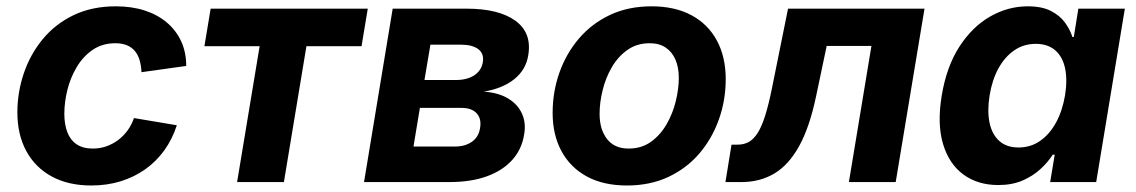

<svg xmlns="http://www.w3.org/2000/svg" viewBox="-20 -568 3545 599"><path d="M264.6 10.7Q192.9 10.7 141.1 -17.6Q89.4 -45.9 61.8 -97.2Q34.2 -148.4 34.2 -217.3Q34.2 -279.8 54.2 -339.1Q74.2 -398.4 113.3 -445.8Q152.3 -493.2 209.7 -520.8Q267.1 -548.3 341.3 -548.3Q390.6 -548.3 430.9 -535.4Q471.2 -522.5 500.2 -498Q529.3 -473.6 545.2 -439.2Q561 -404.8 561 -362.3L421.4 -342.8Q420.4 -363.8 415.5 -380.4Q410.6 -397 400.9 -408.7Q391.1 -420.4 376 -426.8Q360.8 -433.1 339.8 -433.1Q299.3 -433.1 269.3 -412.6Q239.3 -392.1 219.5 -358.9Q199.7 -325.7 190.2 -287.4Q180.7 -249 180.7 -212.9Q180.7 -180.7 189.9 -156Q199.2 -131.3 219 -117.9Q238.8 -104.5 269.5 -104.5Q291.5 -104.5 311.3 -111.3Q331.1 -118.2 347.9 -130.6Q364.7 -143.1 377.7 -160.6Q390.6 -178.2 397.9 -199.7L531.7 -177.2Q517.6 -133.8 492.7 -99.1Q467.8 -64.5 433.3 -40Q398.9 -15.6 356.4 -2.4Q314 10.7 264.6 10.7Z M719.7 0 790 -423.8H617.7L637.2 -541H1127.4L1107.9 -423.8H936L865.7 0Z M1115.7 0 1205.1 -541H1435.5Q1536.1 -541 1588.1 -503.2Q1640.1 -465.3 1627.9 -395Q1621.1 -351.1 1585 -321.5Q1548.8 -292 1489.3 -282.2Q1535.6 -278.8 1565.7 -260.5Q1595.7 -242.2 1608.6 -213.1Q1621.6 -184.1 1615.2 -148.4Q1607.9 -102.1 1577.9 -68.8Q1547.9 -35.6 1498.5 -17.8Q1449.2 0 1382.3 0ZM1270 -110.8H1399.4Q1430.7 -110.8 1451.9 -125.5Q1473.1 -140.1 1477.5 -167.5Q1482.9 -196.8 1467.5 -214.1Q1452.1 -231.4 1419.4 -231.4H1290ZM1304.2 -318.4H1402.3Q1437 -318.4 1459.5 -333Q1481.9 -347.7 1486.3 -374Q1490.7 -400.4 1472.2 -414.6Q1453.6 -428.7 1417.5 -428.7H1322.8Z M1936 10.7Q1862.8 10.7 1811 -17.3Q1759.3 -45.4 1731.7 -96.4Q1704.1 -147.5 1704.1 -215.8Q1704.1 -281.7 1725.3 -341.6Q1746.6 -401.4 1786.4 -448Q1826.2 -494.6 1883.3 -521.5Q1940.4 -548.3 2012.7 -548.3Q2085.4 -548.3 2137.2 -520.5Q2189 -492.7 2216.6 -441.4Q2244.1 -390.1 2244.1 -321.3Q2244.1 -255.9 2223.1 -196.3Q2202.1 -136.7 2162.4 -89.8Q2122.6 -43 2065.4 -16.1Q2008.3 10.7 1936 10.7ZM1941.4 -104.5Q1981.4 -104.5 2011 -125.7Q2040.5 -147 2059.8 -180.7Q2079.1 -214.4 2088.4 -252.7Q2097.7 -291 2097.7 -325.2Q2097.7 -357.9 2087.2 -382.1Q2076.7 -406.2 2056.6 -419.7Q2036.6 -433.1 2006.8 -433.1Q1966.8 -433.1 1937.3 -412.1Q1907.7 -391.1 1888.4 -357.7Q1869.1 -324.2 1859.9 -285.9Q1850.6 -247.6 1850.6 -212.9Q1850.6 -164.1 1873.8 -134.3Q1897 -104.5 1941.4 -104.5Z M2243.2 0 2262.2 -116.7H2280.8Q2300.8 -116.7 2316.2 -125.2Q2331.5 -133.8 2344 -153.6Q2356.4 -173.3 2367.2 -207.3Q2377.9 -241.2 2388.2 -292L2438.5 -541H2864.3L2774.4 0H2628.4L2698.7 -424.8H2559.1L2525.9 -267.1Q2505.4 -169.9 2472.7 -111.3Q2439.9 -52.7 2395.3 -26.4Q2350.6 0 2293.5 0Z M3094.2 9.3Q3030.8 9.3 2985.8 -23.4Q2940.9 -56.2 2922.1 -118.7Q2903.3 -181.2 2918 -270Q2933.1 -360.8 2973.4 -422.9Q3013.7 -484.9 3069.3 -516.6Q3125 -548.3 3186.5 -548.3Q3230.5 -548.3 3258.5 -533.9Q3286.6 -519.5 3302.5 -497.6Q3318.4 -475.6 3325.7 -452.6H3330.1L3344.2 -541H3489.3L3399.9 0H3256.3L3270.5 -85.4H3264.2Q3249.5 -62 3225.8 -40.3Q3202.1 -18.6 3169.7 -4.6Q3137.2 9.3 3094.2 9.3ZM3157.7 -107.9Q3195.3 -107.9 3224.9 -128.4Q3254.4 -148.9 3274.4 -185.3Q3294.4 -221.7 3302.7 -270.5Q3310.5 -319.3 3302.7 -355.5Q3294.9 -391.6 3271.7 -411.4Q3248.5 -431.2 3211.4 -431.2Q3173.3 -431.2 3143.8 -410.6Q3114.3 -390.1 3094.7 -354.2Q3075.2 -318.4 3067.4 -270.5Q3059.6 -222.2 3067.1 -185.5Q3074.7 -148.9 3097.4 -128.4Q3120.1 -107.9 3157.7 -107.9Z"/></svg>

Font: Inter 17pt
Style: Bold Italic
Weight: 700
Italic angle: -9.3988°
Version: Version 4.001;git-66647c0bb